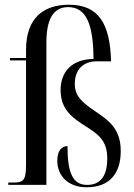

<svg xmlns="http://www.w3.org/2000/svg" viewBox="-20 -781 565 811"><path d="M346 10C440 10 490 -45 490 -143C490 -238 438 -273 385 -309C328 -348 296 -373 296 -427C296 -485 329 -522 390 -522H449C445 -681 397 -761 271 -761C166 -761 90 -707 90 -571V-536H22V-526H90V-85C90 -19 78 -10 38 -10H15V0H176V-601C176 -693 201 -751 268 -751C347 -751 374 -673 375 -532C282 -531 236 -476 236 -401C236 -317 286 -283 346 -245C396 -213 433 -186 433 -112C433 -37 404 0 348 0C288 0 265 -49 265 -164C241 -164 222 -145 222 -102C222 -41 265 10 346 10Z"/></svg>

Font: Noto Serif Display ExtraCondensed
Style: Regular
Weight: 400
Width: 2
Designer: Monotype Design Team
Foundry: Monotype Imaging Inc.
Version: Version 2.009